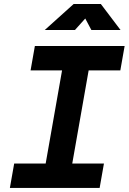

<svg xmlns="http://www.w3.org/2000/svg" viewBox="-20 -918 629 938"><path d="M28.3 0 49.3 -119.1H203.1L283.2 -574.2H129.4L150.4 -693.4H588.9L567.9 -574.2H413.1L333 -119.1H487.8L466.8 0ZM198.7 -771.5 339.8 -898.4H472.7L568.8 -771.5H426.3L396.5 -827.6L346.2 -771.5Z"/></svg>

Font: Cascadia Mono
Style: Bold Italic
Weight: 700
Italic angle: -10°
Monospace: yes
Designer: Aaron Bell
Foundry: Saja Typeworks
Version: Version 2404.023; ttfautohint (v1.8.4)